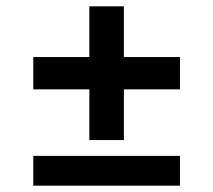

<svg xmlns="http://www.w3.org/2000/svg" viewBox="-20 -605 673 606"><path d="M85 -425H262V-585H371V-425H548V-323H371V-163H262V-323H85ZM85 -113H548V-19H85Z"/></svg>

Font: Oak Sans
Style: Bold
Weight: 700
Designer: Erik Kennedy, Walven
Foundry: Erik Kennedy, Walven
Version: Version 1.000